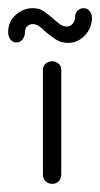

<svg xmlns="http://www.w3.org/2000/svg" viewBox="-55 -440 245 470"><path d="M73 10Q63 10 56.5 3.5Q50 -3 50 -13V-268Q50 -279 57 -284.5Q64 -290 73 -290Q81 -290 88 -284.5Q95 -279 95 -268V-13Q95 -3 89 3.5Q83 10 73 10ZM112 -335Q94 -335 81.5 -343.5Q69 -352 58 -361Q50 -369 42 -375Q34 -381 25 -381Q18 -381 12 -376Q6 -371 6 -360Q6 -351 0 -343.5Q-6 -336 -14 -336Q-24 -336 -29.5 -343.5Q-35 -351 -35 -361Q-35 -387 -16.5 -403.5Q2 -420 25 -420Q41 -420 52 -412.5Q63 -405 72 -397Q81 -389 90 -382Q99 -375 109 -375Q117 -375 123 -382Q129 -389 129 -399Q129 -408 135 -414Q141 -420 149 -420Q159 -420 164.5 -413Q170 -406 170 -397Q170 -371 152.5 -353Q135 -335 112 -335Z"/></svg>

Font: Dongle Light
Style: Regular
Weight: 300
Designer: Yanghee Ryu
Foundry: Yanghee Ryu
Version: Version 2.000